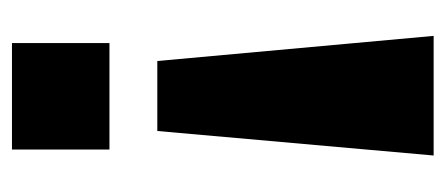

<svg xmlns="http://www.w3.org/2000/svg" viewBox="-232 -513 745 321"><g transform="rotate(90 140.5 -352.5)"><path d="M82 -243 40 -705H240L199 -243ZM52 0V-163H230V0Z"/></g></svg>

Font: Nunito Sans 7pt ExtraBold
Style: Regular
Weight: 800
Designer: Vernon Adams
Foundry: Vernon Adams
Version: Version 3.101;gftools[0.9.27]